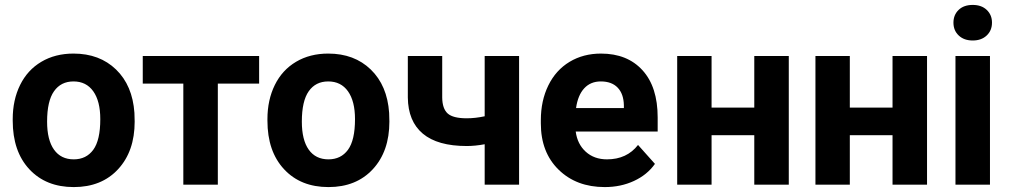

<svg xmlns="http://www.w3.org/2000/svg" viewBox="-20 -758 4145 788"><path d="M32.2 -269Q32.2 -347.7 62.5 -409.2Q92.8 -470.7 149.7 -504.4Q206.5 -538.1 281.7 -538.1Q388.7 -538.1 456.3 -472.7Q523.9 -407.2 531.7 -294.9L532.7 -258.8Q532.7 -137.2 464.8 -63.7Q397 9.8 282.7 9.8Q168.5 9.8 100.3 -63.5Q32.2 -136.7 32.2 -262.7ZM173.3 -258.8Q173.3 -183.6 201.7 -143.8Q230 -104 282.7 -104Q334 -104 362.8 -143.3Q391.6 -182.6 391.6 -269Q391.6 -342.8 362.8 -383.3Q334 -423.8 281.7 -423.8Q230 -423.8 201.7 -383.5Q173.3 -343.3 173.3 -258.8Z M1043.5 -415H874V0H732.4V-415H565.9V-528.3H1043.5Z M1077.6 -269Q1077.6 -347.7 1107.9 -409.2Q1138.2 -470.7 1195.1 -504.4Q1252 -538.1 1327.1 -538.1Q1434.1 -538.1 1501.7 -472.7Q1569.3 -407.2 1577.1 -294.9L1578.1 -258.8Q1578.1 -137.2 1510.3 -63.7Q1442.4 9.8 1328.1 9.8Q1213.9 9.8 1145.8 -63.5Q1077.6 -136.7 1077.6 -262.7ZM1218.8 -258.8Q1218.8 -183.6 1247.1 -143.8Q1275.4 -104 1328.1 -104Q1379.4 -104 1408.2 -143.3Q1437 -182.6 1437 -269Q1437 -342.8 1408.2 -383.3Q1379.4 -423.8 1327.1 -423.8Q1275.4 -423.8 1247.1 -383.5Q1218.8 -343.3 1218.8 -258.8Z M2110.4 0H1969.2V-166Q1929.7 -158.7 1895.5 -158.7Q1775.9 -158.7 1715.3 -209.5Q1654.8 -260.3 1653.8 -357.9V-528.3H1794.9V-357.9Q1795.4 -312 1817.4 -292.2Q1839.4 -272.5 1895.5 -272.5Q1930.7 -272.5 1969.2 -280.8V-528.3H2110.4Z M2461.9 9.8Q2345.7 9.8 2272.7 -61.5Q2199.7 -132.8 2199.7 -251.5V-265.1Q2199.7 -344.7 2230.5 -407.5Q2261.2 -470.2 2317.6 -504.2Q2374 -538.1 2446.3 -538.1Q2554.7 -538.1 2616.9 -469.7Q2679.2 -401.4 2679.2 -275.9V-218.3H2342.8Q2349.6 -166.5 2384 -135.3Q2418.5 -104 2471.2 -104Q2552.7 -104 2598.6 -163.1L2668 -85.4Q2636.2 -40.5 2582 -15.4Q2527.8 9.8 2461.9 9.8ZM2445.8 -423.8Q2403.8 -423.8 2377.7 -395.5Q2351.6 -367.2 2344.2 -314.5H2540.5V-325.7Q2539.6 -372.6 2515.1 -398.2Q2490.7 -423.8 2445.8 -423.8Z M3217.3 0H3075.7V-203.1H2900.4V0H2759.3V-528.3H2900.4V-316.4H3075.7V-528.3H3217.3Z M3784.7 0H3643.1V-203.1H3467.8V0H3326.7V-528.3H3467.8V-316.4H3643.1V-528.3H3784.7Z M4043 0H3901.4V-528.3H4043ZM3893.1 -665Q3893.1 -696.8 3914.3 -717.3Q3935.5 -737.8 3972.2 -737.8Q4008.3 -737.8 4029.8 -717.3Q4051.3 -696.8 4051.3 -665Q4051.3 -632.8 4029.5 -612.3Q4007.8 -591.8 3972.2 -591.8Q3936.5 -591.8 3914.8 -612.3Q3893.1 -632.8 3893.1 -665Z"/></svg>

Font: RobotoInd
Style: Bold
Weight: 700
Designer: Google
Version: Version 2.001150; 2014